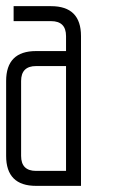

<svg xmlns="http://www.w3.org/2000/svg" viewBox="-20 -606 382 626"><path d="M195.3 -390.6H97.7Q48.8 -390.6 48.8 -341.8V-97.7Q48.8 -48.8 97.7 -48.8H195.3ZM195.3 -439.5V-488.3Q195.3 -537.1 146.5 -537.1H24.4V-585.9H146.5Q244.1 -585.9 244.1 -488.3V0H97.7Q0 0 0 -97.7V-341.8Q0 -439.5 97.7 -439.5Z"/></svg>

Font: Daray
Style: Regular
Weight: 400
Designer: Maxim Raikov
Foundry: Maxim Raikov
Version: Version 1.00 May 24, 2021, initial release